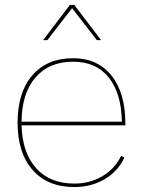

<svg xmlns="http://www.w3.org/2000/svg" viewBox="-20 -745 574 775"><path d="M486 -239H67Q70 -128 126 -66Q182 -4 280 -4Q343 -4 393.5 -34Q444 -64 469 -116L482 -109Q456 -53 402 -21.5Q348 10 280 10Q172 10 111.5 -59Q51 -128 51 -250Q51 -372 110.5 -441Q170 -510 275 -510Q374 -510 430 -440Q486 -370 486 -246ZM67 -254H472Q470 -368 419 -432Q368 -496 275 -496Q178 -496 123 -432Q68 -368 67 -254ZM371 -583 271 -712 171 -583H154L262 -725H280L388 -583Z"/></svg>

Font: Work Sans Thin
Style: Regular
Weight: 260
Designer: Wei Huang
Foundry: Wei Huang
Version: Version 1.500